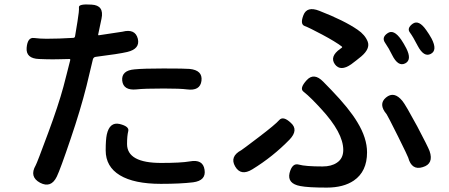

<svg xmlns="http://www.w3.org/2000/svg" viewBox="-20 -808 2040 872"><path d="M238 -6Q212 48 162 22Q112 -5 142 -57Q148 -67 199 -205Q245 -329 268 -414Q276 -443 283 -472L299 -535Q300 -540 295 -540L250 -539Q219 -538 188 -539L158 -540Q97 -542 101 -591Q105 -639 134 -635.5Q163 -632 191 -632Q220 -632 249 -633L312 -636Q320 -636 321 -644L332 -711Q340 -759 338.5 -775Q337 -791 396 -787Q454 -784 441 -723L426 -652Q425 -647 430 -648Q531 -663 536 -664Q594 -679 606 -632Q617 -586 558 -572Q520 -563 416 -550Q405 -549 402 -539L373 -418Q345 -307 301 -178Q254 -39 238 -6ZM711 27Q589 27 524.5 -12Q460 -51 460 -125Q460 -173 465 -197Q478 -255 523 -245Q568 -234 562.5 -212.5Q557 -191 557 -154Q557 -68 712 -68Q802 -68 842 -75Q902 -86 909 -37Q917 12 857 20Q799 27 711 27ZM895 -441Q889 -394 829 -402Q799 -406 724 -406Q634 -406 600 -402Q540 -396 535 -442Q531 -488 591 -493Q632 -497 722 -497Q821 -497 841 -495Q901 -489 895 -441Z M1464 44Q1379 44 1344 37Q1284 26 1295 -22Q1307 -69 1337 -60.5Q1367 -52 1445 -52Q1485 -52 1510 -69Q1539 -88 1539 -127Q1539 -205 1438 -314Q1418 -336 1397 -357Q1377 -377 1358 -392Q1339 -407 1373 -444Q1406 -480 1448 -437L1485 -399Q1566 -315 1603 -253Q1647 -181 1647 -116Q1647 -29 1587 12Q1540 44 1464 44ZM1126 -39Q1074 -7 1048 -52Q1022 -97 1076 -126Q1080 -128 1155 -185Q1230 -242 1248 -262.5Q1266 -283 1301 -250Q1337 -218 1295 -174Q1219 -96 1126 -39ZM1900 -49Q1850 -33 1834 -92Q1833 -97 1788 -188Q1740 -284 1736 -289Q1697 -335 1733 -365Q1770 -396 1808 -349Q1822 -332 1875 -234Q1923 -143 1931 -122Q1951 -64 1900 -49ZM1575 -516Q1526 -482 1501 -516Q1476 -551 1525 -586L1532 -591Q1536 -594 1532 -597Q1503 -619 1444 -650.5Q1385 -682 1363.5 -690Q1342 -698 1358 -739Q1374 -781 1430 -759Q1543 -715 1604 -673Q1638 -650 1650 -619Q1662 -587 1621 -552Q1598 -533 1575 -516ZM1820 -520Q1788 -504 1761 -558Q1746 -589 1729 -613.5Q1712 -638 1740 -657Q1768 -677 1802 -628Q1813 -612 1825 -589Q1852 -536 1820 -520ZM1936 -563Q1905 -547 1877 -600Q1856 -641 1841.5 -660.5Q1827 -680 1854 -700Q1882 -720 1916 -671Q1929 -653 1940 -633Q1968 -579 1936 -563Z"/></svg>

Font: Resource Han Rounded KR Medium
Style: Regular
Weight: 500
Designer: Cyano Hao (round all glyphs); Ryoko NISHIZUKA 西塚涼子 (kana, bopomofo & ideographs); Paul D. Hunt (Latin, Greek & Cyrillic)
Foundry: Cyano Hao
Version: 0.990